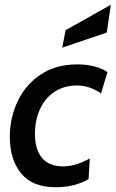

<svg xmlns="http://www.w3.org/2000/svg" viewBox="-20 -772 483 802"><path d="M21 -200Q21 -280 54 -349.5Q87 -419 150.5 -461Q214 -503 303 -503Q342 -503 374.5 -494.5Q407 -486 429 -471L402 -382Q353 -415 302 -415Q247 -415 207 -388Q167 -361 146.5 -315Q126 -269 126 -213Q126 -148 155.5 -112.5Q185 -77 244 -77Q295 -77 355 -110L350 -24Q293 10 212 10Q115 10 68 -48Q21 -106 21 -200ZM254 -646 443 -752 426 -636 240 -573Z"/></svg>

Font: Cabin Medium
Style: Italic
Weight: 500
Italic angle: -7°
Designer: Pablo Impallari
Foundry: Pablo Impallari. http://www.impallari.com Igino Marini. http://www.ikern.com
Version: Version 2.200